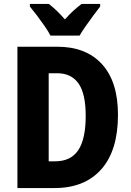

<svg xmlns="http://www.w3.org/2000/svg" viewBox="-20 -950 662 970"><path d="M576 -370Q576 -190 492 -95Q408 0 256 0H68V-714H269Q415 -714 495.5 -625.5Q576 -537 576 -370ZM413 -364Q413 -477 376.5 -528.5Q340 -580 269 -580H226V-135H258Q338 -135 375.5 -191.5Q413 -248 413 -364ZM235 -770Q225 -790 206 -817.5Q187 -845 166.5 -872Q146 -899 131 -917V-930H227Q266 -900 308 -852Q331 -878 351.5 -896.5Q372 -915 392 -930H486V-917Q471 -898 451.5 -871.5Q432 -845 413 -818Q394 -791 382 -770Z"/></svg>

Font: Noto Sans Thai Cond ExtBd
Style: Regular
Weight: 800
Width: 3
Designer: Monotype Design Team
Foundry: Monotype Imaging Inc.
Version: Version 2.002; ttfautohint (v1.8.4.7-5d5b)